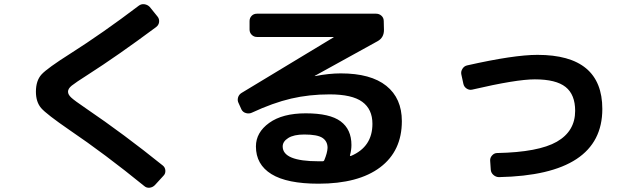

<svg xmlns="http://www.w3.org/2000/svg" viewBox="-20 -815 3040 911"><path d="M309.6 -198.2Q200.2 -273.4 175.3 -302.2Q150.4 -331.1 150.4 -379.9Q150.4 -432.6 177.2 -461.9Q204.1 -491.2 313.5 -560.5Q468.8 -659.2 638.7 -788.1Q650.4 -796.9 665 -794.9Q679.7 -793 690.4 -782.2L727.5 -736.3Q736.3 -725.6 734.9 -710.9Q733.4 -696.3 720.7 -686.5Q535.2 -548.8 397.5 -460.9Q337.9 -422.9 320.3 -408.7Q302.7 -394.5 302.7 -379.9Q302.7 -366.2 317.9 -352.1Q333 -337.9 387.7 -300.8Q567.4 -178.7 752.9 -29.3Q763.7 -20.5 764.6 -5.9Q765.6 8.8 755.9 18.6L714.8 63.5Q704.1 74.2 689.5 75.7Q674.8 77.1 664.1 67.4Q476.6 -85 309.6 -198.2Z M1518.6 -54.7Q1533.2 -89.8 1534.2 -113.3Q1534.2 -144.5 1510.3 -160.6Q1486.3 -176.8 1423.8 -176.8Q1374 -176.8 1347.7 -160.2Q1321.3 -143.6 1321.3 -120.1Q1321.3 -49.8 1491.2 -49.8H1511.7Q1516.6 -49.8 1518.6 -54.7ZM1126 -294.9 1112.3 -325.2Q1105.5 -337.9 1109.4 -352.1Q1113.3 -366.2 1126 -374L1562.5 -637.7L1563.5 -638.7L1562.5 -639.6H1199.2Q1184.6 -639.6 1174.3 -649.9Q1164.1 -660.2 1164.1 -674.8V-714.8Q1164.1 -729.5 1173.8 -739.7Q1183.6 -750 1199.2 -750H1764.6Q1779.3 -750 1790 -740.2Q1800.8 -730.5 1800.8 -714.8L1801.8 -672.9Q1801.8 -636.7 1772.5 -620.1L1473.6 -455.1V-454.1H1475.6Q1542 -466.8 1596.7 -466.8Q1739.3 -466.8 1813 -407.7Q1886.7 -348.6 1886.7 -240.2Q1886.7 -98.6 1783.7 -21Q1680.7 56.6 1491.2 56.6Q1341.8 56.6 1268.1 11.2Q1194.3 -34.2 1194.3 -120.1Q1194.3 -186.5 1257.3 -231.9Q1320.3 -277.3 1430.7 -277.3Q1544.9 -277.3 1596.2 -239.3Q1647.5 -201.2 1647.5 -127Q1647.5 -103.5 1640.6 -78.1Q1639.6 -77.1 1641.1 -75.7Q1642.6 -74.2 1645.5 -75.2Q1747.1 -118.2 1747.1 -227.5Q1747.1 -296.9 1698.7 -332Q1650.4 -367.2 1543.9 -367.2Q1447.3 -367.2 1361.3 -347.2Q1275.4 -327.1 1174.8 -280.3Q1162.1 -274.4 1147.5 -278.3Q1132.8 -282.2 1126 -294.9Z M2178.7 -417 2168.9 -461.9Q2166 -475.6 2174.3 -488.8Q2182.6 -502 2197.3 -504.9Q2418 -554.7 2530.3 -554.7Q2837.9 -554.7 2837.9 -297.9Q2837.9 15.6 2347.7 25.4Q2333 25.4 2321.3 15.1Q2309.6 4.9 2308.6 -9.8L2305.7 -52.7Q2304.7 -66.4 2314.9 -77.6Q2325.2 -88.9 2338.9 -88.9Q2535.2 -92.8 2622.1 -142.6Q2709 -192.4 2709 -289.1Q2709 -366.2 2663.6 -402.3Q2618.2 -438.5 2517.6 -438.5Q2429.7 -438.5 2219.7 -389.6Q2206.1 -386.7 2193.8 -395Q2181.6 -403.3 2178.7 -417Z"/></svg>

Font: Rounded-L Mgen+ 1m bold
Style: Bold
Weight: 700
Designer: [Source Han Sans]
Ryoko NISHIZUKA  (kana & ideographs); Paul D. Hunt (Latin, Greek & Cyrillic); Wenlong ZHANG  (bopomofo
Version: Version 1.059.20150602